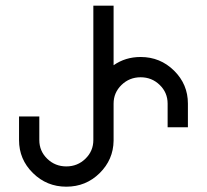

<svg xmlns="http://www.w3.org/2000/svg" viewBox="-20 -665 748 694"><path d="M219.7 9.8Q148.9 9.8 98.9 -39.6Q48.8 -88.9 48.8 -158.7V-244.1H122.1V-158.7Q122.1 -119.1 150.6 -91.3Q179.2 -63.5 219.7 -63.5Q260.3 -63.5 288.8 -91.3Q317.4 -119.1 317.4 -158.7V-644.5H390.6V-429.2Q433.1 -459 488.3 -459Q559.1 -459 609.1 -409.7Q659.2 -360.4 659.2 -290.5V-205.1H585.9V-290.5Q585.9 -330.1 557.4 -357.9Q528.8 -385.7 488.3 -385.7Q447.8 -385.7 419.2 -357.9Q390.6 -330.1 390.6 -290.5V-156.2Q389.6 -87.9 340.1 -39.1Q290.5 9.8 219.7 9.8Z"/></svg>

Font: Catrinity
Style: Regular
Weight: 400
Designer: Alexander Lange
Foundry: High-Logic / Made with FontCreator
Version: Version 2.090;May 20, 2024;FontCreator 15.0.0.2974 64-bit